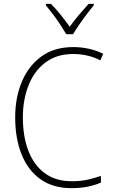

<svg xmlns="http://www.w3.org/2000/svg" viewBox="-20 -969 586 999"><path d="M361 -688Q275 -688 216.5 -644Q158 -600 128.5 -525Q99 -450 99 -359Q99 -258 128 -183.5Q157 -109 213.5 -67.5Q270 -26 353 -26Q400 -26 438 -34.5Q476 -43 505 -54V-19Q476 -6 437.5 2Q399 10 351 10Q257 10 192 -35.5Q127 -81 93 -164Q59 -247 59 -359Q59 -461 93.5 -543.5Q128 -626 195 -675Q262 -724 361 -724Q446 -724 517 -689L502 -655Q467 -673 431.5 -680.5Q396 -688 361 -688ZM325 -791Q312 -813 293.5 -841Q275 -869 255 -895.5Q235 -922 219 -941V-949H245Q270 -924 296 -891.5Q322 -859 343 -830Q364 -860 389.5 -890Q415 -920 441 -949H468V-941Q451 -921 430.5 -894Q410 -867 391.5 -840Q373 -813 360 -791Z"/></svg>

Font: Noto Sans Armenian SemiCondensed ExtraLight
Style: Regular
Weight: 200
Width: 4
Designer: Monotype Design Team
Foundry: Monotype Imaging Inc.
Version: Version 2.008; ttfautohint (v1.8.4.7-5d5b)